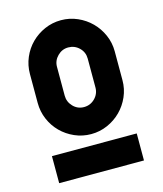

<svg xmlns="http://www.w3.org/2000/svg" viewBox="-110 -817 762 899"><g transform="rotate(-15 270.5 -367.5)"><path d="M270 -735Q312 -735 349.5 -718.5Q387 -702 415 -674Q443 -646 459.5 -608.5Q476 -571 476 -529V-389Q476 -347 459.5 -309.5Q443 -272 415 -244Q387 -216 349.5 -199.5Q312 -183 270 -183Q228 -183 190.5 -199.5Q153 -216 125 -244Q97 -272 81 -309.5Q65 -347 65 -389V-529Q65 -571 81 -608.5Q97 -646 125 -674Q153 -702 190.5 -718.5Q228 -735 270 -735ZM345 -529Q345 -560 323 -581.5Q301 -603 270 -603Q240 -603 218 -581Q196 -559 196 -529V-389Q196 -359 217.5 -336.5Q239 -314 270 -314Q301 -314 323 -336Q345 -358 345 -389ZM65 -131H476V0H65Z"/></g></svg>

Font: PostBus
Style: Regular
Weight: 400
Designer: Peter Wiegel
Version: Version 1.001